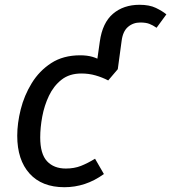

<svg xmlns="http://www.w3.org/2000/svg" viewBox="-20 -770 715 802"><path d="M315 -539Q344 -539 366.5 -532.5Q389 -526 408 -513Q425 -513 441 -504Q457 -495 472 -481L432 -434Q407 -447 379 -455Q351 -463 320 -463Q270 -463 237 -437Q204 -411 184.5 -370Q165 -329 156.5 -283Q148 -237 148 -196Q148 -127 176.5 -96.5Q205 -66 255 -66Q290 -66 318 -77Q346 -88 377 -107L414 -43Q375 -15 334 -1.5Q293 12 249 12Q155 12 103.5 -45Q52 -102 52 -203Q52 -255 66.5 -313Q81 -371 112.5 -422.5Q144 -474 194 -506.5Q244 -539 315 -539ZM488 -599 472 -481 383 -498 397 -597Q408 -675 452 -712.5Q496 -750 563 -750Q604 -750 631 -737Q658 -724 675 -710L634 -654Q618 -665 603.5 -670.5Q589 -676 566 -676Q536 -676 514.5 -657.5Q493 -639 488 -599Z"/></svg>

Font: Fira Sans Variable
Style: Italic
Weight: 397
Italic angle: -8°
Designer: Carrois Corporate & Edenspiekermann AG
Foundry: Carrois Corporate GbR & Edenspiekermann AG
Version: Version 4.202